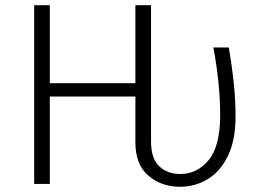

<svg xmlns="http://www.w3.org/2000/svg" viewBox="-20 -705 1004 736"><path d="M670 11Q599 11 549 -31.5Q499 -74 499 -159V-335H171V0H111V-685H171V-386H499V-685H559V-163Q559 -97 590.5 -67.5Q622 -38 672 -38Q735 -38 779.5 -91Q824 -144 824 -264Q824 -383 798 -523H857Q883 -373 883 -260Q883 -168 854 -108Q825 -48 776.5 -18.5Q728 11 670 11Z"/></svg>

Font: Trujillo Light
Style: Regular
Weight: 300
Designer: Fira Sans original fonts by bBox Type GmbH, Carrois Corporate GbR, & Edenspiekermann AG / Changes by Cristiano Sobral
Foundry: Fira Sans original fonts by bBox Type GmbH, Carrois Corporate GbR, & Edenspiekermann AG / Changes by Cristiano Sobral
Version: Version 4.301;July 28, 2020;FontCreator 13.0.0.2655 64-bit